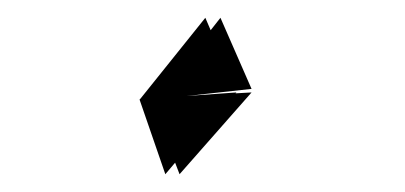

<svg xmlns="http://www.w3.org/2000/svg" viewBox="-20 -382 456 216"><path d="M245 -277 263 -278 182 -186 177 -199 166 -186 137 -270 138 -271H135H138L211 -362L217 -348L228 -362L263 -282L190 -274L246 -278Z"/></svg>

Font: Noto Serif NarrowThin
Style: Italic
Weight: 250
Width: 4
Italic angle: -12°
Designer: Monotype Design Team
Foundry: Monotype Imaging Inc.
Version: Version 1.001